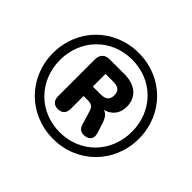

<svg xmlns="http://www.w3.org/2000/svg" viewBox="-165 -925 1146 1146"><g transform="rotate(45 407.5 -352.5)"><path d="M408 10C613 10 770 -148 770 -353C770 -558 613 -715 408 -715C202 -715 45 -558 45 -353C45 -148 202 10 408 10ZM408 -46C233 -46 104 -179 104 -353C104 -527 233 -659 408 -659C583 -659 711 -527 711 -353C711 -179 583 -46 408 -46ZM302 -136C337 -136 356 -156 356 -192V-300H393C417 -300 436 -293 444 -265L470 -179C477 -152 493 -136 519 -136C557 -136 584 -157 571 -201L553 -258C540 -301 524 -320 500 -327C554 -342 584 -380 584 -439C584 -513 531 -565 436 -565H312C271 -565 249 -542 249 -502V-192C249 -156 268 -136 302 -136ZM421 -379H355V-486H421C462 -486 483 -470 483 -433C483 -395 462 -379 421 -379Z"/></g></svg>

Font: SN Pro
Style: Bold
Weight: 700
Designer: Tobias Whetton
Foundry: Supernotes
Version: Version 1.003;Glyphs 3.3 (3324)